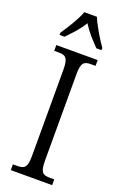

<svg xmlns="http://www.w3.org/2000/svg" viewBox="-176 -981 655 1030"><g transform="rotate(20 152.0 -465.5)"><path d="M32 -784V-771H60C94 -806 126 -839 151 -881C177 -839 208 -806 242 -771H271V-784C244 -822 205 -886 187 -931H115C99 -886 58 -822 32 -784ZM34 0H270V-33H244C204 -33 189 -44 189 -111V-603C189 -670 204 -681 244 -681H270V-714H34V-681H60C99 -681 115 -670 115 -603V-110C115 -44 99 -33 60 -33H34Z"/></g></svg>

Font: Noto Serif Armenian Condensed Light
Style: Regular
Weight: 300
Width: 3
Designer: Monotype Design Team
Foundry: Monotype Imaging Inc.
Version: Version 2.008